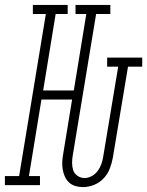

<svg xmlns="http://www.w3.org/2000/svg" viewBox="-63 -755 600 783"><path d="M275 8Q259 8 244 3.5Q229 -1 218 -11.5Q207 -22 201 -36Q195 -50 192.5 -65.5Q190 -81 191 -97Q192 -113 195 -129L231 -349H106L55 -37H100V0H-43V-37H15L124 -698H71V-735H213V-698H164L113 -386H238L289 -698H245V-735H387V-698H329L234 -123Q231 -107 231 -91Q231 -75 235.5 -61Q240 -47 253 -38Q266 -29 282 -29Q297 -29 311.5 -37Q326 -45 335.5 -58Q345 -71 350.5 -86.5Q356 -102 358 -117L419 -483H374V-520H517V-483H459L397 -111Q393 -89 384.5 -67Q376 -45 359.5 -27.5Q343 -10 320.5 -1Q298 8 275 8Z"/></svg>

Font: Iosevka Curly Slab Extralight
Style: Italic
Weight: 200
Italic angle: -9°
Monospace: yes
Designer: Belleve Invis
Foundry: Belleve Invis
Version: Version 22.1.2; ttfautohint (v1.8.4)